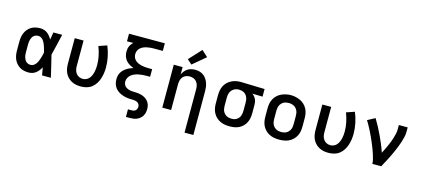

<svg xmlns="http://www.w3.org/2000/svg" viewBox="-71 -1403 4941 2247"><g transform="rotate(15 2400.0 -279.5)"><path d="M265 8Q237 8 209.5 2.5Q182 -3 158 -17.5Q134 -32 115.5 -53.5Q97 -75 86 -101Q75 -127 71 -154.5Q67 -182 67 -210V-310Q67 -338 71 -365.5Q75 -393 86 -419Q97 -445 115.5 -466.5Q134 -488 158 -502.5Q182 -517 209.5 -522.5Q237 -528 265 -528Q288 -528 310.5 -521Q333 -514 351 -500.5Q369 -487 383.5 -468.5Q398 -450 409 -430Q413 -453 417 -475.5Q421 -498 424 -520H531Q515 -456 501 -391.5Q487 -327 470 -263Q487 -198 502 -132Q517 -66 533 0H426Q422 -23 418 -46.5Q414 -70 410 -94Q399 -73 385 -54.5Q371 -36 352.5 -21.5Q334 -7 311.5 0.5Q289 8 265 8ZM265 -84Q284 -84 300.5 -95Q317 -106 328 -121.5Q339 -137 346.5 -154.5Q354 -172 360 -190Q366 -208 370.5 -226.5Q375 -245 379 -263Q375 -281 370 -299Q365 -317 359 -334.5Q353 -352 345.5 -369Q338 -386 327 -401Q316 -416 300 -426Q284 -436 265 -436Q251 -436 236.5 -431.5Q222 -427 211 -417.5Q200 -408 193 -395Q186 -382 181.5 -368Q177 -354 175.5 -339.5Q174 -325 174 -310V-210Q174 -195 175.5 -180.5Q177 -166 181.5 -152Q186 -138 193 -125Q200 -112 211 -102.5Q222 -93 236.5 -88.5Q251 -84 265 -84Z M896 8Q867 8 838.5 2.5Q810 -3 784.5 -16.5Q759 -30 738.5 -51Q718 -72 705.5 -98Q693 -124 688 -152.5Q683 -181 683 -210V-520H790V-210Q790 -187 795.5 -164Q801 -141 815 -122.5Q829 -104 850.5 -94Q872 -84 896 -84Q917 -84 937.5 -93Q958 -102 972 -118.5Q986 -135 995 -155.5Q1004 -176 1009 -197Q1014 -218 1016 -239.5Q1018 -261 1018 -283Q1018 -340 1006 -395.5Q994 -451 974 -503L1073 -537Q1098 -477 1111.5 -412.5Q1125 -348 1125 -283Q1125 -248 1120 -213.5Q1115 -179 1104 -145.5Q1093 -112 1074 -82.5Q1055 -53 1027.5 -31.5Q1000 -10 965.5 -1Q931 8 896 8Z M1500 215V123H1548Q1560 123 1572.5 119Q1585 115 1593.5 106.5Q1602 98 1606 86Q1610 74 1610 61Q1610 47 1602.5 34Q1595 21 1582.5 13.5Q1570 6 1555.5 3Q1541 0 1526.5 0Q1512 0 1497.5 -0.5Q1483 -1 1468.5 -2.5Q1454 -4 1440 -6.5Q1426 -9 1412 -13.5Q1398 -18 1384.5 -23.5Q1371 -29 1358.5 -36.5Q1346 -44 1335 -53Q1324 -62 1314.5 -73Q1305 -84 1298 -97Q1291 -110 1286.5 -124Q1282 -138 1280 -152Q1278 -166 1278 -181Q1278 -203 1282.5 -224Q1287 -245 1298 -264Q1309 -283 1324.5 -298Q1340 -313 1358.5 -325Q1377 -337 1396.5 -345.5Q1416 -354 1437 -360Q1411 -370 1386.5 -384.5Q1362 -399 1344 -420Q1326 -441 1317 -468Q1308 -495 1308 -523Q1308 -540 1310.5 -557Q1313 -574 1320 -589.5Q1327 -605 1337 -618.5Q1347 -632 1360 -643H1283V-735H1717V-643H1608Q1587 -643 1566 -641Q1545 -639 1524 -634.5Q1503 -630 1483.5 -621.5Q1464 -613 1448 -599Q1432 -585 1423.5 -565Q1415 -545 1415 -523Q1415 -502 1423.5 -482Q1432 -462 1448 -448Q1464 -434 1483.5 -425.5Q1503 -417 1524 -412.5Q1545 -408 1566 -406Q1587 -404 1608 -404H1652V-312H1608Q1584 -312 1560 -310Q1536 -308 1512.5 -303Q1489 -298 1466.5 -289Q1444 -280 1425.5 -265Q1407 -250 1396 -228Q1385 -206 1385 -182Q1385 -163 1394 -145Q1403 -127 1419 -116.5Q1435 -106 1454 -100.5Q1473 -95 1492.5 -93.5Q1512 -92 1531.5 -92Q1551 -92 1570 -89.5Q1589 -87 1608 -81Q1627 -75 1644 -66Q1661 -57 1675 -43.5Q1689 -30 1699 -13Q1709 4 1713 23Q1717 42 1717 61Q1717 83 1712.5 104.5Q1708 126 1697 144.5Q1686 163 1669 177.5Q1652 192 1632.5 200.5Q1613 209 1591 212Q1569 215 1548 215Z M2210 215V-310Q2210 -334 2204.5 -357.5Q2199 -381 2184 -399.5Q2169 -418 2146.5 -427Q2124 -436 2100 -436Q2076 -436 2053.5 -427Q2031 -418 2016 -399.5Q2001 -381 1995.5 -357.5Q1990 -334 1990 -310V0H1883V-520H1990V-431Q2000 -453 2015 -472Q2030 -491 2050.5 -504Q2071 -517 2095 -522.5Q2119 -528 2143 -528Q2169 -528 2195 -521Q2221 -514 2242 -498.5Q2263 -483 2278 -461Q2293 -439 2302 -414Q2311 -389 2314 -362.5Q2317 -336 2317 -310V215ZM2081 -575 2025 -625 2163 -774 2237 -706Z M2699 8Q2670 8 2640.5 3Q2611 -2 2584 -15Q2557 -28 2535.5 -48.5Q2514 -69 2500 -95.5Q2486 -122 2480.5 -151Q2475 -180 2475 -210V-310Q2475 -338 2480 -366.5Q2485 -395 2497.5 -420.5Q2510 -446 2530 -466.5Q2550 -487 2575 -500.5Q2600 -514 2628 -521Q2656 -528 2684 -528Q2688 -528 2692 -528Q2696 -528 2700 -528L2983 -520V-428L2859 -431Q2873 -421 2884.5 -407.5Q2896 -394 2903.5 -378Q2911 -362 2914 -345Q2917 -328 2917 -310V-210Q2917 -181 2912 -152Q2907 -123 2894 -96.5Q2881 -70 2860 -49Q2839 -28 2813 -15Q2787 -2 2757.5 3Q2728 8 2699 8ZM2699 -84Q2715 -84 2730.5 -87.5Q2746 -91 2759.5 -99.5Q2773 -108 2783.5 -120.5Q2794 -133 2799.5 -147.5Q2805 -162 2807.5 -178Q2810 -194 2810 -210V-310Q2810 -333 2805 -355Q2800 -377 2786.5 -395.5Q2773 -414 2752.5 -424Q2732 -434 2709 -435L2700 -436Q2698 -436 2696 -436Q2694 -436 2692 -436Q2669 -436 2646.5 -426Q2624 -416 2609 -398Q2594 -380 2588 -357Q2582 -334 2582 -310V-210Q2582 -194 2584.5 -177.5Q2587 -161 2593.5 -146.5Q2600 -132 2611 -119.5Q2622 -107 2636 -99Q2650 -91 2666.5 -87.5Q2683 -84 2699 -84Z M3300 8Q3270 8 3240.5 3Q3211 -2 3184.5 -14.5Q3158 -27 3136 -48Q3114 -69 3100 -95Q3086 -121 3080.5 -150.5Q3075 -180 3075 -210V-310Q3075 -340 3080.5 -369.5Q3086 -399 3100 -425Q3114 -451 3136 -472Q3158 -493 3185 -505.5Q3212 -518 3241 -524.5Q3270 -531 3300 -531Q3330 -531 3359 -524.5Q3388 -518 3415 -505.5Q3442 -493 3464 -472Q3486 -451 3500 -425Q3514 -399 3519.5 -369.5Q3525 -340 3525 -310V-210Q3525 -180 3519.5 -150.5Q3514 -121 3500 -95Q3486 -69 3464 -48Q3442 -27 3415.5 -14.5Q3389 -2 3359.5 3Q3330 8 3300 8ZM3300 -84Q3316 -84 3332.5 -87.5Q3349 -91 3363 -99Q3377 -107 3388 -119Q3399 -131 3406 -146Q3413 -161 3415.5 -177.5Q3418 -194 3418 -210V-310Q3418 -326 3415.5 -342.5Q3413 -359 3406 -374Q3399 -389 3388 -401.5Q3377 -414 3362.5 -421.5Q3348 -429 3331.5 -432.5Q3315 -436 3298 -436Q3282 -436 3266 -432.5Q3250 -429 3236 -421Q3222 -413 3211 -400.5Q3200 -388 3193.5 -373Q3187 -358 3184.5 -342Q3182 -326 3182 -310V-210Q3182 -194 3184.5 -177.5Q3187 -161 3194 -146Q3201 -131 3212 -119Q3223 -107 3237 -99Q3251 -91 3267.5 -87.5Q3284 -84 3300 -84Z M3896 8Q3867 8 3838.5 2.5Q3810 -3 3784.5 -16.5Q3759 -30 3738.5 -51Q3718 -72 3705.5 -98Q3693 -124 3688 -152.5Q3683 -181 3683 -210V-520H3790V-210Q3790 -187 3795.5 -164Q3801 -141 3815 -122.5Q3829 -104 3850.5 -94Q3872 -84 3896 -84Q3917 -84 3937.5 -93Q3958 -102 3972 -118.5Q3986 -135 3995 -155.5Q4004 -176 4009 -197Q4014 -218 4016 -239.5Q4018 -261 4018 -283Q4018 -340 4006 -395.5Q3994 -451 3974 -503L4073 -537Q4098 -477 4111.5 -412.5Q4125 -348 4125 -283Q4125 -248 4120 -213.5Q4115 -179 4104 -145.5Q4093 -112 4074 -82.5Q4055 -53 4027.5 -31.5Q4000 -10 3965.5 -1Q3931 8 3896 8Z M4428 0Q4428 -26 4421.5 -51.5Q4415 -77 4407.5 -101.5Q4400 -126 4391 -150.5Q4382 -175 4372.5 -199.5Q4363 -224 4352.5 -248Q4342 -272 4331.5 -295.5Q4321 -319 4309.5 -342.5Q4298 -366 4286 -389Q4274 -412 4261.5 -434.5Q4249 -457 4235 -479L4326 -528Q4353 -484 4377 -438.5Q4401 -393 4423 -346Q4445 -299 4465 -251.5Q4485 -204 4501 -155Q4514 -179 4526 -204.5Q4538 -230 4549.5 -255Q4561 -280 4571 -306Q4581 -332 4589.5 -359Q4598 -386 4604 -413Q4610 -440 4610 -468V-520H4717V-468Q4717 -436 4710 -405Q4703 -374 4693.5 -344Q4684 -314 4672.5 -284.5Q4661 -255 4648.5 -226Q4636 -197 4622.5 -168.5Q4609 -140 4594.5 -111.5Q4580 -83 4565 -55.5Q4550 -28 4535 0Z"/></g></svg>

Font: Zed Mono Semibold Extended
Style: Regular
Weight: 600
Width: 7
Monospace: yes
Designer: Belleve Invis
Foundry: Belleve Invis
Version: Version 1.0.0; ttfautohint (v1.8.4)